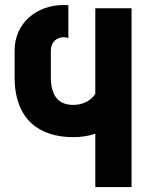

<svg xmlns="http://www.w3.org/2000/svg" viewBox="-20 -756 597 776"><path d="M365.2 -722.7V-376.5C345.7 -346.7 312.5 -332 275.4 -332C216.8 -332 185.5 -368.7 185.5 -443.4V-551.8C185.5 -583 206.5 -605.5 237.8 -605.5C244.6 -605.5 251 -604.5 256.3 -602.1V-734.9C250.5 -735.4 244.1 -735.8 237.8 -735.8C127.4 -735.8 39.1 -662.6 39.1 -551.8V-443.4C39.1 -271 141.6 -201.7 275.4 -201.7C308.1 -201.7 338.4 -206.1 365.2 -215.8V0H511.7V-722.7Z"/></svg>

Font: Giphurs ExtraBold
Style: Regular
Weight: 800
Version: Version 1.000